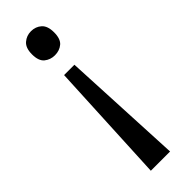

<svg xmlns="http://www.w3.org/2000/svg" viewBox="-246 -563 762 762"><g transform="rotate(-45 134.5 -182.0)"><path d="M104 -330H162L187 182H79ZM196 -478Q196 -441 178 -426Q160 -411 134 -411Q109 -411 90.5 -426Q72 -441 72 -478Q72 -514 90.5 -530Q109 -546 134 -546Q160 -546 178 -530Q196 -514 196 -478Z"/></g></svg>

Font: Noto Sans Tai Tham
Style: Regular
Weight: 400
Designer: Monotype Design Team 2013. Revised by David WIlliams 2020
Foundry: Monotype Imaging Inc.
Version: Version 2.002